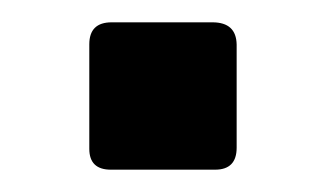

<svg xmlns="http://www.w3.org/2000/svg" viewBox="-20 -152 292 172"><path d="M60 -18.7V-112.3Q60 -132 80 -132H170.3Q191.7 -132 192 -112V-19.7Q192 0 172.7 0H79.3Q60 0 60 -18.7Z"/></svg>

Font: Vivano Light
Style: Regular
Weight: 300
Designer: Joe Prince, Josias Burgherr
Version: Version 2.064;September 19, 2022;FontCreator 14.0.0.2877 64-